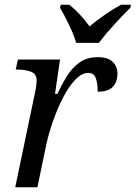

<svg xmlns="http://www.w3.org/2000/svg" viewBox="-20 -786 570 806"><path d="M128 -402Q131 -416 132.5 -429.5Q134 -443 134 -447Q134 -477 108.5 -485.5Q83 -494 54 -494H46L55 -536H232L211 -392H221Q240 -433 262 -468Q284 -503 315 -524.5Q346 -546 391 -546Q433 -546 453 -526.5Q473 -507 473 -477Q473 -442 453.5 -421.5Q434 -401 390 -401Q390 -437 382 -458.5Q374 -480 350 -480Q324 -480 297.5 -453Q271 -426 247.5 -381.5Q224 -337 205 -284.5Q186 -232 175 -182L137 0H44ZM300 -606Q289 -642 269 -683.5Q249 -725 232 -753L235 -766H271Q294 -748 316.5 -723.5Q339 -699 356 -675Q384 -699 420 -724Q456 -749 488 -766H530L527 -753Q498 -725 460.5 -684Q423 -643 395 -606Z"/></svg>

Font: NotoSerif-Italic
Style: Regular
Weight: 400
Italic angle: -12°
Designer: Monotype Design Team
Foundry: Monotype Imaging Inc.
Version: Version 2.007; ttfautohint (v1.8) -l 8 -r 50 -G 200 -x 14 -D